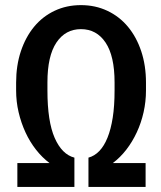

<svg xmlns="http://www.w3.org/2000/svg" viewBox="-20 -741 640 761"><path d="M330.6 -116.2Q354.5 -122.6 373.5 -142.3Q392.6 -162.1 406 -195.1Q419.4 -228 426.8 -274.7Q434.1 -321.3 434.1 -382.3V-414.6Q434.1 -519 398.4 -572.3Q362.8 -625.5 300.8 -625.5Q239.3 -625.5 203.6 -572.3Q168 -519 168 -414.6V-382.3Q168 -259.8 196.8 -194.3Q225.6 -128.9 274.9 -116.2V0H48.8V-94.7H176.3Q147 -116.7 122.6 -147.9Q98.1 -179.2 80.8 -216.8Q63.5 -254.4 53.7 -296.4Q43.9 -338.4 43.9 -382.3V-413.6Q43.9 -481.4 62.7 -537.8Q81.5 -594.2 115.2 -635Q148.9 -675.8 196.3 -698.2Q243.7 -720.7 300.8 -720.7Q357.9 -720.7 405.5 -698.2Q453.1 -675.8 487.1 -635Q521 -594.2 539.8 -537.8Q558.6 -481.4 558.6 -413.6V-382.3Q558.6 -338.4 549.1 -296.1Q539.6 -253.9 522.2 -216.6Q504.9 -179.2 480.7 -147.9Q456.5 -116.7 427.2 -94.7H557.1V0H330.6Z"/></svg>

Font: Roboto Mono
Style: Regular
Weight: 500
Designer: Google
Version: Version 2.000986; 2015; ttfautohint (v1.3)